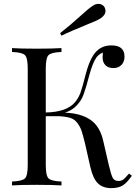

<svg xmlns="http://www.w3.org/2000/svg" viewBox="-20 -956 718 990"><path d="M458 -926Q472 -936 488 -936Q508 -936 519 -919Q524 -909 524 -900Q524 -878 498 -861Q477 -848 442 -835Q339 -793 297 -772L290 -785Q337 -823 345 -830Q364 -846 403 -881Q434 -910 458 -926ZM553 14Q511 14 485.5 -10Q460 -34 446 -94L418 -218Q407 -262 400.5 -281.5Q394 -301 379.5 -321Q365 -341 342.5 -348Q320 -355 282 -357H216V-106Q216 -51 230 -36.5Q244 -22 297 -20V0Q250 -3 170 -3Q82 -3 42 0V-20Q95 -22 109 -36.5Q123 -51 123 -106V-602Q123 -657 109 -671.5Q95 -686 42 -688V-708Q82 -705 170 -705Q250 -705 297 -708V-688Q244 -686 230 -671.5Q216 -657 216 -602V-376Q323 -378 366 -428Q384 -449 395 -478Q407 -512 421 -570Q438 -635 459 -668Q492 -722 554 -722Q622 -722 622 -664Q622 -638 606.5 -621.5Q591 -605 565 -605Q538 -605 523.5 -620Q509 -635 509 -660Q509 -669 510 -677V-685Q508 -685 506 -683Q490 -676 478 -661Q458 -633 441 -570Q424 -505 411 -469Q398 -432 366 -403Q345 -385 315 -375Q397 -372 446 -338.5Q495 -305 512 -231L541 -105Q553 -54 561.5 -38.5Q570 -23 590 -23Q606 -23 616 -30.5Q626 -38 645 -61L660 -50Q636 -15 614 -0.5Q592 14 553 14Z"/></svg>

Font: Playfair Display
Style: Regular
Weight: 400
Designer: Claus Eggers S?rensen
Foundry: Claus Eggers S?rensen
Version: Version 1.003